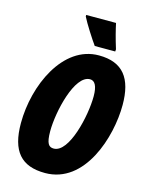

<svg xmlns="http://www.w3.org/2000/svg" viewBox="-136 -1014 847 1106"><g transform="rotate(15 287.0 -460.5)"><path d="M331 -771H453L454 -784C435 -845 423 -893 415 -931H237V-922C255 -885 307 -804 331 -771ZM243 10C480 10 574 -292 574 -484C574 -642 513 -725 369 -725C154 -725 35 -457 35 -232C35 -65 101 10 243 10ZM255 -139C226 -139 210 -156 210 -231C210 -347 263 -579 355 -579C384 -579 400 -550 400 -489C400 -373 347 -139 255 -139Z"/></g></svg>

Font: Noto Sans ExtraCondensed Black
Style: Italic
Weight: 900
Width: 2
Italic angle: -12°
Designer: Monotype Design Team
Foundry: Monotype Imaging Inc.
Version: Version 2.013